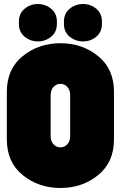

<svg xmlns="http://www.w3.org/2000/svg" viewBox="-20 -925 601 955"><path d="M14 -468Q14 -582 93 -646Q172 -710 281 -710Q389 -710 468 -646Q547 -582 547 -468V-232Q547 -118 468 -54Q389 10 281 10Q172 10 93 -54Q14 -118 14 -232ZM74 -806V-818Q74 -858 102.5 -881.5Q131 -905 168 -905Q206 -905 234.5 -881.5Q263 -858 263 -818V-806Q263 -766 234.5 -742.5Q206 -719 168 -719Q131 -719 102.5 -742.5Q74 -766 74 -806ZM232 -248Q232 -222 246.5 -207Q261 -192 281 -192Q300 -192 314.5 -207Q329 -222 329 -248V-452Q329 -478 314.5 -493Q300 -508 281 -508Q261 -508 246.5 -493Q232 -478 232 -452ZM298 -806V-818Q298 -858 326.5 -881.5Q355 -905 393 -905Q431 -905 459 -881.5Q487 -858 487 -818V-806Q487 -766 459 -742.5Q431 -719 393 -719Q355 -719 326.5 -742.5Q298 -766 298 -806Z"/></svg>

Font: LT Crewmate
Style: Regular
Weight: 400
Designer: Daniel Lyons
Foundry: LyonsType
Version: Version 1.001;FEAKit 1.0